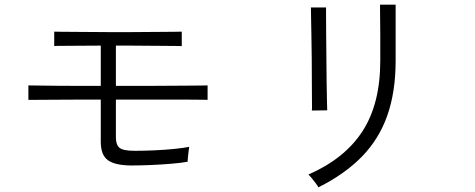

<svg xmlns="http://www.w3.org/2000/svg" viewBox="-20 -781 2040 825"><path d="M546 -70Q476 -70 444.5 -92Q413 -114 413 -172V-353Q370 -353 318.5 -353Q267 -353 219 -352.5Q171 -352 139 -352Q107 -352 102 -352V-414Q108 -414 140.5 -413.5Q173 -413 220 -412.5Q267 -412 318.5 -412Q370 -412 413 -412V-585Q372 -585 327.5 -584.5Q283 -584 250.5 -584Q218 -584 213 -583V-645Q217 -645 243 -644.5Q269 -644 305.5 -644Q342 -644 381 -643.5Q420 -643 451 -643Q482 -643 496 -643Q509 -643 538.5 -643Q568 -643 604.5 -643.5Q641 -644 675.5 -644Q710 -644 733.5 -644.5Q757 -645 761 -645V-583Q757 -583 733.5 -583.5Q710 -584 676 -584Q642 -584 606 -584.5Q570 -585 540 -585Q510 -585 496 -585H478V-412H495Q510 -412 542.5 -412Q575 -412 616.5 -412Q658 -412 701 -412.5Q744 -413 782 -413Q820 -413 844.5 -413.5Q869 -414 872 -414V-352Q868 -352 843.5 -352.5Q819 -353 781.5 -353Q744 -353 701.5 -353Q659 -353 617.5 -353Q576 -353 543.5 -353Q511 -353 495 -353H478V-190Q478 -159 493.5 -146Q509 -133 558 -133Q598 -133 643 -135Q688 -137 728 -141Q768 -145 793 -150Q792 -146 790.5 -132Q789 -118 787.5 -104.5Q786 -91 786 -86Q759 -81 717 -77.5Q675 -74 629.5 -72Q584 -70 546 -70Z M1348 24Q1346 19 1337.5 7.5Q1329 -4 1319.5 -15.5Q1310 -27 1305 -31Q1461 -99 1537.5 -217Q1614 -335 1614 -520V-549Q1614 -555 1614 -577.5Q1614 -600 1614 -629.5Q1614 -659 1613.5 -687.5Q1613 -716 1613 -736.5Q1613 -757 1613 -761H1680V-520Q1680 -387 1644.5 -285.5Q1609 -184 1535.5 -108.5Q1462 -33 1348 24ZM1320 -306Q1321 -309 1320.5 -341.5Q1320 -374 1320 -423.5Q1320 -473 1319.5 -528Q1319 -583 1318 -632Q1317 -681 1316.5 -713.5Q1316 -746 1316 -749H1381Q1381 -745 1381 -713Q1381 -681 1381.5 -632Q1382 -583 1382.5 -529Q1383 -475 1383.5 -426Q1384 -377 1385 -344.5Q1386 -312 1386 -307Z"/></svg>

Font: Zen Kaku Gothic New
Style: Regular
Weight: 400
Designer: Yoshimichi Ohira
Foundry: Positype
Version: Version 1.001